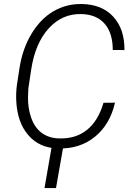

<svg xmlns="http://www.w3.org/2000/svg" viewBox="-20 -741 675 971"><path d="M561.5 -221.7Q536.6 -111.8 460.4 -49.6Q384.3 12.7 274.4 9.8Q179.2 7.8 122.8 -57.9Q66.4 -123.5 62 -234.9Q60.5 -272.9 65.4 -310.5L78.6 -396.5Q93.8 -494.6 139.4 -570.3Q185.1 -646 250.5 -684.1Q315.9 -722.2 394.5 -720.7Q496.1 -718.8 553.2 -656.2Q610.4 -593.8 609.4 -487.8L550.3 -488.3Q550.3 -573.7 509.3 -620.8Q468.3 -668 391.6 -669.9Q294.9 -672.4 226.8 -597.9Q158.7 -523.4 138.2 -392.1L123.5 -294.4L121.6 -250.5Q120.6 -192.9 138.4 -143.6Q156.2 -94.2 191.9 -68.4Q227.5 -42.5 277.3 -41Q362.3 -38.1 419.4 -83.7Q476.6 -129.4 503.4 -221.2ZM263.2 210H205.1L245.6 -23.4H304.2Z"/></svg>

Font: RobotoInd Light
Style: Italic
Weight: 300
Italic angle: -12°
Designer: Google
Version: Version 2.001151; 2014